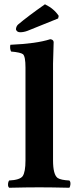

<svg xmlns="http://www.w3.org/2000/svg" viewBox="-20 -883 365 905"><path d="M191.9 -862.8Q234.9 -841.8 256.8 -808.1L253.9 -795.9L109.9 -737.8Q91.8 -731 75.2 -731Q60.5 -731 55.7 -742.7Q55.2 -745.1 55.2 -746.1Q56.6 -759.3 64.9 -767.1Q110.4 -805.7 191.9 -862.8ZM100.1 -127V-564.9Q100.1 -616.7 88.4 -627.4Q77.1 -636.2 32.2 -640.1Q25.4 -654.3 28.8 -671.9Q152.3 -677.2 216.8 -698.2Q231.4 -696.8 232.9 -685.1Q232.9 -683.1 230 -583V-127Q230 -59.6 252 -43.9Q267.1 -34.2 307.1 -32.2Q315.4 -23.9 310.1 -4.4Q308.6 0 307.1 2Q220.7 0 165 0Q106.4 0 22.9 2Q14.6 -6.3 19.5 -25.4Q21 -29.8 22.9 -32.2Q73.7 -34.7 86.9 -52.7Q100.1 -72.3 100.1 -127Z"/></svg>

Font: Linux Libertine O
Style: Bold
Weight: 700
Designer: Philipp H. Poll
Foundry: Philipp H. Poll
Version: Version 5.0.0